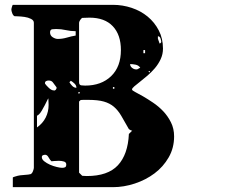

<svg xmlns="http://www.w3.org/2000/svg" viewBox="-20 -767 1040 794"><path d="M447 -747Q487 -747 524.5 -734.5Q562 -722 590.5 -698.5Q619 -675 636.5 -641.5Q654 -608 654 -566Q654 -543 644.5 -522.5Q635 -502 620.5 -485Q606 -468 589.5 -454Q573 -440 559 -429Q545 -418 535.5 -410Q526 -402 526 -397Q526 -393 539 -386.5Q552 -380 571 -369Q590 -358 613 -342.5Q636 -327 655 -307Q674 -287 687 -261Q700 -235 700 -203Q700 -155 677.5 -116Q655 -77 619 -50Q583 -23 537.5 -8Q492 7 447 7H33V-33Q33 -34 41 -36.5Q49 -39 53 -40Q56 -41 63.5 -42Q71 -43 80 -43.5Q89 -44 96.5 -45Q104 -46 107 -47Q113 -50 116.5 -59.5Q120 -69 120 -73V-673Q120 -683 108 -689Q96 -695 81.5 -697Q67 -699 54 -699.5Q41 -700 40 -700Q34 -703 30.5 -712.5Q27 -722 27 -727Q27 -731 29.5 -739Q32 -747 33 -747ZM307 -427Q307 -415 316.5 -414Q326 -413 332 -413Q399 -413 439.5 -452Q480 -491 480 -560Q480 -623 446.5 -658.5Q413 -694 350 -694L320 -693Q316 -691 311.5 -684Q307 -677 307 -673ZM293 -638Q272 -638 252.5 -642.5Q233 -647 212 -647Q206 -647 196.5 -646Q187 -645 187 -633Q187 -620 198 -613Q209 -606 219 -606Q238 -606 256.5 -611.5Q275 -617 293 -620ZM640 -587Q642 -587 644.5 -589.5Q647 -592 647 -593Q647 -598 644 -607.5Q641 -617 633 -617V-607ZM580 -560H573V-547H580ZM560 -487Q553 -497 541 -499.5Q529 -502 518 -502Q518 -493 526 -486.5Q534 -480 543 -480H547ZM600 -473H593L600 -467ZM207 -393Q212 -396 213 -400Q214 -401 214 -404Q214 -406 213 -407Q204 -419 198.5 -426.5Q193 -434 181 -434Q175 -434 170.5 -431.5Q166 -429 166 -423Q166 -421 167 -420Q171 -414 182 -403.5Q193 -393 203 -393ZM267 -427Q271 -420 278.5 -412Q286 -404 296 -404Q296 -414 288 -421.5Q280 -429 273 -433ZM453 -407H447V-400H453ZM307 -380Q310 -381 310 -383.5Q310 -386 307 -387Q304 -387 304 -383Q304 -379 307 -380ZM133 -240Q157 -257 169 -281Q181 -305 181 -333L180 -360Q179 -360 175 -351.5Q171 -343 165 -331.5Q159 -320 152.5 -309Q146 -298 140 -293Q136 -291 135 -290Q134 -289 133 -287ZM527 -227Q525 -226 519.5 -229Q514 -232 513 -233Q495 -265 481.5 -288Q468 -311 451 -325.5Q434 -340 409.5 -347Q385 -354 345 -354Q339 -354 327 -354Q315 -354 313 -353L307 -347V-53L320 -40L339 -39Q426 -39 467.5 -83.5Q509 -128 513 -213ZM254 -87Q254 -96 244.5 -99Q235 -102 223.5 -102Q212 -102 202.5 -101Q193 -100 193 -100Q187 -105 181 -116Q175 -127 167 -127Q162 -127 157.5 -125Q153 -123 153 -117Q153 -108 163 -100Q173 -92 186.5 -86Q200 -80 214.5 -76.5Q229 -73 237 -73Q245 -73 249.5 -75.5Q254 -78 254 -87Z"/></svg>

Font: Genkaimincho
Style: Regular
Weight: 800
Designer: Dr. Ken Lunde (project architect, glyph set definition & overall production); Masataka HATTORI \u670D \u90E8 \u6B63 \u8C
Foundry: Adobe Systems Incorporated
Version: Version 1.00